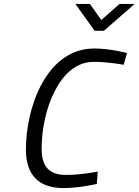

<svg xmlns="http://www.w3.org/2000/svg" viewBox="-20 -949 706 978"><path d="M589 -929 496 -847 438 -929H364L462 -792H509L666 -929ZM478 -75C478 -75 395 -58 315 -58C229 -58 192 -103 192 -192C192 -387 283 -634 457 -634C533 -634 610 -619 610 -619L627 -679C627 -679 540 -702 461 -702C215 -702 112 -400 112 -188C112 -59 175 9 305 9C384 9 473 -12 473 -12L478 -75Z"/></svg>

Font: RazerF5
Style: Italic
Weight: 400
Foundry: Razer Inc.
Version: Version 2